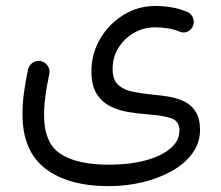

<svg xmlns="http://www.w3.org/2000/svg" viewBox="-20 -387 750 651"><path d="M56.2 0.5Q56.2 -34.2 61 -71Q65.9 -107.9 75.2 -152.3Q79.1 -167 92 -175Q105 -183.1 119.1 -179.7Q133.3 -176.3 141.8 -163.8Q150.4 -151.4 147 -135.7Q138.7 -96.2 134 -62Q129.4 -27.8 129.4 2.9Q129.4 98.6 185.5 135Q241.7 171.4 350.1 171.4Q418 171.4 471.9 157.2Q525.9 143.1 557.1 116.9Q588.4 90.8 588.4 55.7Q588.4 22 557.6 12.9Q526.9 3.9 483.4 1Q452.1 -1.5 418.5 -6.6Q384.8 -11.7 355.5 -25.9Q326.2 -40 308.1 -68.4Q290 -96.7 290 -145.5Q290 -205.1 319.6 -255.4Q349.1 -305.7 398.4 -336.2Q447.8 -366.7 506.3 -366.7Q535.2 -366.7 561 -362.3Q586.9 -357.9 612.3 -347.7Q626.5 -342.8 633.1 -329.1Q639.6 -315.4 635.3 -301.8Q630.9 -288.1 618.2 -281Q605.5 -273.9 591.3 -278.8Q572.3 -287.1 550 -290.8Q527.8 -294.4 506.8 -294.4Q467.3 -294.4 434.3 -275.6Q401.4 -256.8 381.6 -224.9Q361.8 -192.9 361.8 -152.3Q361.8 -116.2 380.9 -99.1Q399.9 -82 430.4 -75.9Q460.9 -69.8 495.1 -66.4Q524.4 -64 553.2 -59.1Q582 -54.2 605.7 -42.5Q629.4 -30.8 643.8 -7.8Q658.2 15.1 658.2 53.7Q658.2 97.2 632.8 132.3Q607.4 167.5 563.5 192.4Q519.5 217.3 464.1 230.7Q408.7 244.1 348.6 244.1Q211.4 244.1 133.8 184.6Q56.2 125 56.2 0.5Z"/></svg>

Font: Mikhak-DS1-FD Regular
Style: Regular
Weight: 400
Designer: Amin Abedi
Version: Version 3.2